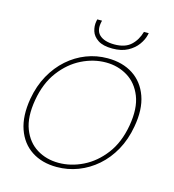

<svg xmlns="http://www.w3.org/2000/svg" viewBox="-103 -755 774 854"><g transform="rotate(15 284.0 -328.5)"><path d="M235 12Q167 12 119 -19.5Q71 -51 50.5 -110Q30 -169 44 -251Q55 -313 82 -361.5Q109 -410 147.5 -444Q186 -478 232.5 -496Q279 -514 330 -514Q399 -514 447.5 -482.5Q496 -451 517 -392Q538 -333 523 -251Q512 -189 485 -140.5Q458 -92 419 -58Q380 -24 333 -6Q286 12 235 12ZM238 -8Q295 -8 350 -35Q405 -62 446 -116Q487 -170 501 -251Q515 -332 493.5 -386Q472 -440 427.5 -467Q383 -494 328 -494Q271 -494 216.5 -467Q162 -440 121 -386Q80 -332 66 -251Q52 -170 73 -116Q94 -62 138 -35Q182 -8 238 -8ZM338 -561Q295 -561 271.5 -576.5Q248 -592 241 -614.5Q234 -637 238 -659L240 -669H262Q250 -624 272.5 -602.5Q295 -581 342 -581Q391 -581 417.5 -605.5Q444 -630 455 -669H477L475 -660Q470 -638 453.5 -615Q437 -592 408.5 -576.5Q380 -561 338 -561Z"/></g></svg>

Font: DM Sans 16pt Thin
Style: Italic
Weight: 250
Italic angle: -10°
Version: Version 4.004;gftools[0.9.30]